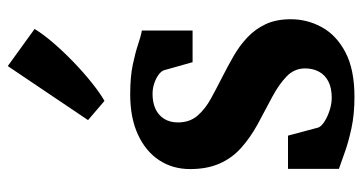

<svg xmlns="http://www.w3.org/2000/svg" viewBox="-239 -682 932 494"><g transform="rotate(-90 227.0 -435.0)"><path d="M224.5 11Q179.5 11 143.8 3.2Q108 -4.5 82 -14Q56 -23.5 39.5 -29V-160H125L146 -81.5Q149.5 -73.5 161.8 -65.8Q174 -58 190.5 -52.8Q207 -47.5 222 -47.5Q247.5 -47.5 264.2 -56Q281 -64.5 289.5 -80.2Q298 -96 298 -116Q298 -143.5 277.8 -163.2Q257.5 -183 224.8 -200.5Q192 -218 153.5 -238.5Q118.5 -258 92.8 -281.2Q67 -304.5 53 -336.5Q39 -368.5 39 -412Q39 -457 62 -491.8Q85 -526.5 128 -546.2Q171 -566 231 -566Q276 -566 307 -559.5Q338 -553 359.5 -545.8Q381 -538.5 395.5 -536V-405.5H314L293 -480Q290 -487 281 -493.5Q272 -500 259.2 -504.2Q246.5 -508.5 232.5 -508.5Q210 -508.5 193.5 -500.8Q177 -493 168 -478.2Q159 -463.5 159 -443.5Q159 -413 176.2 -393Q193.5 -373 220.5 -358.2Q247.5 -343.5 276 -329Q303.5 -315 330 -299.8Q356.5 -284.5 377.8 -264.5Q399 -244.5 411.8 -217.5Q424.5 -190.5 424.5 -153Q424.5 -110 403.8 -72.5Q383 -35 339 -12Q295 11 224.5 11ZM214 -632.5 165 -674.5 304 -881 399.5 -812Q386.5 -790.5 363.8 -764Q341 -737.5 314 -711.5Q287 -685.5 261 -664.8Q235 -644 215 -632.5Z"/></g></svg>

Font: Merriweather 24pt SemiCondensed
Style: Bold
Weight: 700
Width: 4
Designer: Eben Sorkin
Foundry: Eben Sorkin
Version: Version 2.100